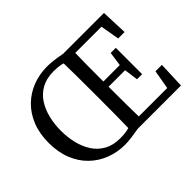

<svg xmlns="http://www.w3.org/2000/svg" viewBox="-138 -941 1215 1215"><g transform="rotate(-45 469.0 -334.0)"><path d="M156.3 -334.6Q156.3 -276.3 169.2 -222.8Q182.2 -169.3 209.5 -127Q236.8 -84.8 281.3 -60Q325.8 -35.2 388.9 -35.2Q424.8 -35.2 450.5 -40.3Q476.3 -45.4 510.1 -61.4V0Q470.7 7 438.1 11.1Q405.4 15.2 381.6 15.2Q313.3 15.2 252.5 -8.2Q191.8 -31.5 145.6 -76.4Q99.4 -121.3 73.3 -186.3Q47.2 -251.3 47.2 -334.6Q47.2 -418 73.3 -483Q99.4 -548 145.6 -592.9Q191.8 -637.8 252.5 -661.1Q313.3 -684.5 381.6 -684.5Q405.3 -684.5 437.9 -680.9Q470.6 -677.3 510.1 -669.3V-607.9Q476.3 -623.9 450.5 -629Q424.8 -634.1 389.9 -634.1Q326.8 -634.1 281.8 -609.3Q236.8 -584.5 209.5 -542.2Q182.2 -500 169.2 -446.5Q156.3 -393 156.3 -334.6ZM472.4 -310V-359.3Q472.4 -436.3 471.9 -514.3Q471.4 -592.3 469.4 -669.3H569.8Q567.8 -593.3 567.3 -515.8Q566.8 -438.3 566.8 -359.3V-321.5Q566.8 -235.9 567.3 -156.4Q567.8 -77 569.8 0H469.4Q471.4 -76 471.9 -153.5Q472.4 -231 472.4 -310ZM712.4 -334.9V-354.8L727.4 -460.2H773.1V-224.5H727.4ZM845.6 -177.7H903.2L896.2 0H519.7V-50.3H861.2L814.7 0ZM825.6 -491.6 794.7 -669.3 841.2 -618.9H519.7V-669.3H876.2L883.2 -491.6ZM744.3 -365.2V-318.5H519.7V-365.2Z"/></g></svg>

Font: Adobe Variable Font Prototype
Style: Regular
Weight: 389
Designer: Frank Grießhammer
Foundry: Adobe
Version: Version 1.004;hotconv 1.0.113;makeotfexe 2.5.65598